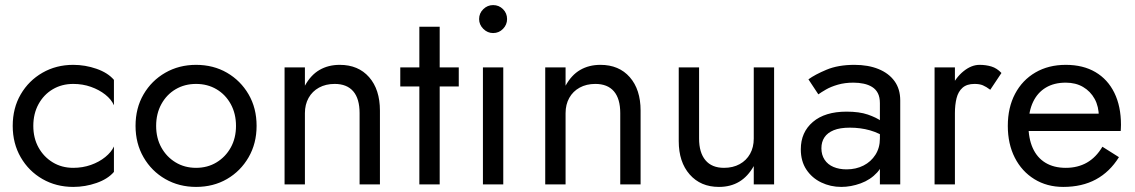

<svg xmlns="http://www.w3.org/2000/svg" viewBox="-20 -725 4463 755"><path d="M111 -230Q111 -278 131.5 -315.5Q152 -353 187.5 -374Q223 -395 268 -395Q305 -395 337.5 -383.5Q370 -372 394 -353Q418 -334 428 -311V-411Q404 -439 359.5 -454.5Q315 -470 268 -470Q201 -470 147 -439Q93 -408 61.5 -354Q30 -300 30 -230Q30 -161 61.5 -106.5Q93 -52 147 -21Q201 10 268 10Q315 10 359.5 -5.5Q404 -21 428 -49V-149Q418 -127 394 -107.5Q370 -88 337.5 -76.5Q305 -65 268 -65Q223 -65 187.5 -86.5Q152 -108 131.5 -145Q111 -182 111 -230Z M513 -230Q513 -161 544.5 -106.5Q576 -52 630 -21Q684 10 751 10Q819 10 872.5 -21Q926 -52 957.5 -106.5Q989 -161 989 -230Q989 -300 957.5 -354Q926 -408 872.5 -439Q819 -470 751 -470Q684 -470 630 -439Q576 -408 544.5 -354Q513 -300 513 -230ZM594 -230Q594 -278 614.5 -315.5Q635 -353 670.5 -374Q706 -395 751 -395Q796 -395 831.5 -374Q867 -353 887.5 -315.5Q908 -278 908 -230Q908 -182 887.5 -145Q867 -108 831.5 -86.5Q796 -65 751 -65Q706 -65 670.5 -86.5Q635 -108 614.5 -145Q594 -182 594 -230Z M1394 -280V0H1474V-290Q1474 -373 1431.5 -421.5Q1389 -470 1316 -470Q1271 -470 1236.5 -450Q1202 -430 1179 -388V-460H1099V0H1179V-280Q1179 -314 1193.5 -340Q1208 -366 1234.5 -380.5Q1261 -395 1296 -395Q1344 -395 1369 -366Q1394 -337 1394 -280Z M1554 -460V-385H1784V-460ZM1629 -620V0H1709V-620Z M1864 -650Q1864 -628 1880.5 -611.5Q1897 -595 1919 -595Q1942 -595 1958 -611.5Q1974 -628 1974 -650Q1974 -673 1958 -689Q1942 -705 1919 -705Q1897 -705 1880.5 -689Q1864 -673 1864 -650ZM1879 -460V0H1959V-460Z M2419 -280V0H2499V-290Q2499 -373 2456.5 -421.5Q2414 -470 2341 -470Q2296 -470 2261.5 -450Q2227 -430 2204 -388V-460H2124V0H2204V-280Q2204 -314 2218.5 -340Q2233 -366 2259.5 -380.5Q2286 -395 2321 -395Q2369 -395 2394 -366Q2419 -337 2419 -280Z M2729 -180V-460H2649V-170Q2649 -88 2692 -39Q2735 10 2807 10Q2853 10 2887 -10.5Q2921 -31 2944 -72V0H3024V-460H2944V-180Q2944 -146 2929.5 -120Q2915 -94 2888.5 -79.5Q2862 -65 2827 -65Q2779 -65 2754 -95Q2729 -125 2729 -180Z M3210 -142Q3210 -167 3222 -185Q3234 -203 3258.5 -213Q3283 -223 3322 -223Q3364 -223 3401 -212.5Q3438 -202 3473 -178V-225Q3466 -234 3446 -248.5Q3426 -263 3392.5 -274.5Q3359 -286 3309 -286Q3224 -286 3176.5 -245.5Q3129 -205 3129 -138Q3129 -91 3151 -58Q3173 -25 3209.5 -7.5Q3246 10 3288 10Q3326 10 3364.5 -4Q3403 -18 3429.5 -47Q3456 -76 3456 -120L3440 -180Q3440 -144 3422.5 -116.5Q3405 -89 3375.5 -74Q3346 -59 3309 -59Q3280 -59 3257.5 -68.5Q3235 -78 3222.5 -97Q3210 -116 3210 -142ZM3198 -354Q3209 -362 3228 -373Q3247 -384 3274.5 -392Q3302 -400 3336 -400Q3357 -400 3376 -396Q3395 -392 3409.5 -383Q3424 -374 3432 -358.5Q3440 -343 3440 -319V0H3520V-330Q3520 -375 3497.5 -406Q3475 -437 3434.5 -453.5Q3394 -470 3340 -470Q3276 -470 3230.5 -451Q3185 -432 3159 -413Z M3735 -460H3655V0H3735ZM3874 -372 3918 -438Q3900 -457 3878.5 -463.5Q3857 -470 3832 -470Q3800 -470 3769 -445Q3738 -420 3718.5 -377.5Q3699 -335 3699 -280H3735Q3735 -313 3741.5 -339Q3748 -365 3765 -380Q3782 -395 3812 -395Q3832 -395 3845 -389.5Q3858 -384 3874 -372Z M4161 10Q4235 10 4289.5 -19.5Q4344 -49 4380 -107L4315 -148Q4290 -106 4254 -85.5Q4218 -65 4171 -65Q4124 -65 4091 -85Q4058 -105 4041 -143Q4024 -181 4024 -235Q4025 -288 4042.5 -324.5Q4060 -361 4092.5 -380.5Q4125 -400 4171 -400Q4210 -400 4239 -383Q4268 -366 4284.5 -336Q4301 -306 4301 -265Q4301 -258 4298 -247.5Q4295 -237 4292 -232L4324 -278H3994V-210H4387Q4387 -212 4387.5 -219.5Q4388 -227 4388 -234Q4388 -307 4362 -360Q4336 -413 4287.5 -441.5Q4239 -470 4171 -470Q4103 -470 4051.5 -440Q4000 -410 3971.5 -356Q3943 -302 3943 -230Q3943 -159 3970.5 -105Q3998 -51 4047.5 -20.5Q4097 10 4161 10Z"/></svg>

Font: Glinicke Jost Regular
Style: Regular
Weight: 400
Version: Version 3.710